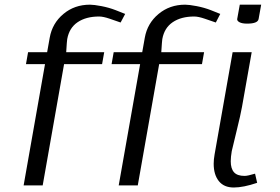

<svg xmlns="http://www.w3.org/2000/svg" viewBox="-20 -812 1228 841"><path d="M999 -583.5H1082.5L1040 -343.8Q1034.7 -312.5 1015.4 -234.4Q996.1 -156.2 995.1 -149.9Q990.7 -124 990.7 -105.5Q990.7 -73.7 1004.9 -57.6Q1019 -41.5 1051.3 -41.5Q1064.9 -41.5 1097.2 -51.3L1106.4 -11.2Q1045.9 9.3 1003.9 9.3Q960.9 9.3 938.5 -18.8Q916 -46.9 916 -94.7Q916 -113.8 919.9 -135.3ZM1030.3 -791.5H1124L1112.8 -729Q1109.4 -708.5 1062.5 -708.5Q1040.5 -708.5 1029.1 -714.6Q1017.6 -720.7 1019 -729ZM528.3 -751 508.3 -713.4 460.4 -730Q432.1 -739.7 414.1 -739.7Q356.9 -739.7 320.1 -714.8Q283.2 -689.9 274.4 -640.6Q272.9 -632.8 270 -583.5H436.5L427.2 -531.2H260.7L167 0H83.5L177.2 -531.2H93.8L103 -583.5H186.5L197.8 -647Q209 -710 257.6 -750.7Q306.2 -791.5 374 -791.5Q391.1 -791.5 424.3 -785.2Q457.5 -778.8 486.3 -767.6ZM944.8 -751 925.3 -713.4 877 -730Q848.6 -739.7 830.6 -739.7Q773.4 -739.7 736.6 -714.8Q699.7 -689.9 690.9 -640.6Q689.5 -632.8 686.5 -583.5H874L864.7 -531.2H677.2L583.5 0H500L593.8 -531.2H468.8L478 -583.5H603L614.3 -647Q625.5 -710 674.3 -750.7Q723.1 -791.5 791 -791.5Q808.1 -791.5 841.3 -785.2Q874.5 -778.8 903.3 -767.6Z"/></svg>

Font: Resagnicto
Style: Italic
Weight: 500
Italic angle: -10°
Version: Version 0.999